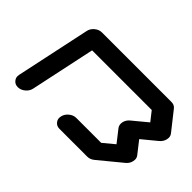

<svg xmlns="http://www.w3.org/2000/svg" viewBox="-107 -1046 1385 1385"><g transform="rotate(45 585.0 -354.0)"><path d="M1097.7 -262.7Q1109.9 -248 1109.9 -228Q1109.9 -220.7 1107.9 -212.4Q1102.1 -183.1 1076.7 -162.6L904.8 -21Q879.9 0 850.1 0H566.9Q537.6 0 521.5 -21Q509.3 -35.6 509.3 -55.2Q509.3 -62.5 511.2 -70.8Q517.6 -100.1 542.7 -120.8Q567.9 -141.6 597.2 -141.6H851.1L936.5 -212.4L864.7 -304.2Q853 -319.8 853 -339.4Q853 -346.7 854.5 -354.5Q860.8 -383.8 886.2 -404.3L997.1 -496.1L941.4 -566.9H333L227.5 -70.8Q221.2 -41.5 196 -20.8Q170.9 0 141.6 0Q112.3 0 96.2 -21Q84 -35.6 84 -55.2Q84 -62.5 85.9 -70.8L206.5 -637.7Q212.4 -667 237.5 -687.7Q262.7 -708.5 292 -708.5H1000.5Q1030.3 -708.5 1046.4 -688L1158.2 -546.4Q1170.4 -531.2 1170.4 -511.7Q1170.4 -504.4 1168.5 -496.1Q1162.1 -466.8 1136.7 -445.8L1025.9 -354.5Z"/></g></svg>

Font: Robtronika
Style: Italic
Weight: 400
Italic angle: -12°
Designer: GGBot
Version: 1.00